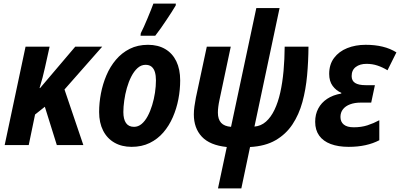

<svg xmlns="http://www.w3.org/2000/svg" viewBox="-20 -804 2217 1064"><path d="M5.9 0 121.6 -545.4H254.9L229 -428.7Q223.6 -402.8 215.8 -373.8Q208 -344.7 199.2 -315.9H202.1L397 -545.4H546.4L337.4 -308.1L441.9 0H294.9L228.5 -212.4L174.3 -169.4L139.2 0Z M709.5 9.8Q654.8 9.8 614.3 -13.4Q573.7 -36.6 551.5 -80.1Q529.3 -123.5 529.3 -183.6Q529.3 -233.9 539.3 -286.1Q549.3 -338.4 569.8 -386.7Q590.3 -435.1 622.6 -473.1Q654.8 -511.2 699 -533.4Q743.2 -555.7 800.3 -555.7Q855.5 -555.7 895.5 -532.2Q935.5 -508.8 957 -464.6Q978.5 -420.4 978.5 -358.4Q978.5 -306.6 968.5 -254.4Q958.5 -202.1 937.7 -154.5Q917 -106.9 885.3 -70.1Q853.5 -33.2 809.6 -11.7Q765.6 9.8 709.5 9.8ZM722.7 -101.1Q745.6 -101.1 764.6 -116.9Q783.7 -132.8 798.3 -160.2Q813 -187.5 823.2 -221.2Q833.5 -254.9 838.9 -290.5Q844.2 -326.2 844.2 -358.9Q844.2 -384.8 838.6 -404.1Q833 -423.3 820.3 -434.1Q807.6 -444.8 786.6 -444.8Q762.2 -444.8 742.4 -427Q722.7 -409.2 707.8 -380.1Q692.9 -351.1 683.1 -316.4Q673.3 -281.7 668.5 -246.8Q663.6 -211.9 663.6 -183.1Q663.6 -143.6 678.2 -122.3Q692.9 -101.1 722.7 -101.1ZM758.8 -606 760.3 -620.1Q768.1 -634.8 777.6 -656.2Q787.1 -677.7 797.1 -701.4Q807.1 -725.1 815.7 -746.8Q824.2 -768.6 830.1 -784.2H954.6L953.6 -773.4Q943.8 -756.8 930.2 -735.6Q916.5 -714.4 901.1 -691.4Q885.7 -668.5 870.4 -646.5Q855 -624.5 840.3 -606Z M1188 240.2 1236.8 10.7Q1143.1 1 1098.6 -46.4Q1054.2 -93.8 1054.2 -169.9Q1054.2 -190.9 1057.4 -213.9Q1060.5 -236.8 1065.4 -262.2L1126 -545.4H1258.8L1196.3 -250.5Q1191.9 -230 1189.7 -212.4Q1187.5 -194.8 1187.5 -179.7Q1187.5 -143.1 1205.3 -123.5Q1223.1 -104 1260.3 -101.1L1400.4 -759.3H1529.3L1390.1 -102.5Q1426.3 -105.5 1453.9 -129.9Q1481.4 -154.3 1501.2 -195.6Q1521 -236.8 1533.2 -291.5Q1545.4 -346.2 1551.3 -410.9Q1557.1 -475.6 1557.6 -545.4H1689.5Q1689 -465.3 1681.9 -386.7Q1674.8 -308.1 1655.8 -238.5Q1636.7 -168.9 1600.6 -114.5Q1564.5 -60.1 1507.1 -26.9Q1449.7 6.3 1365.7 10.7L1317.4 240.2Z M1912.1 9.8Q1854.5 9.8 1812.7 -5.9Q1771 -21.5 1748.8 -52.5Q1726.6 -83.5 1726.6 -128.9Q1726.6 -170.4 1743.7 -202.6Q1760.7 -234.9 1793 -256.3Q1825.2 -277.8 1871.1 -285.6L1871.6 -289.6Q1842.8 -301.8 1823.5 -327.9Q1804.2 -354 1804.2 -394.5Q1804.2 -446.8 1831.3 -482.9Q1858.4 -519 1904.3 -537.4Q1950.2 -555.7 2006.3 -555.7Q2058.1 -555.7 2100.3 -545.4Q2142.6 -535.2 2176.8 -513.7L2127.4 -414.6Q2100.1 -431.2 2071.8 -440.7Q2043.5 -450.2 2011.2 -450.2Q1974.6 -450.2 1951.7 -432.9Q1928.7 -415.5 1928.7 -382.3Q1928.7 -356.4 1948 -344.2Q1967.3 -332 2006.3 -332H2057.6L2037.1 -235.4H1979Q1945.3 -235.4 1919.9 -225.8Q1894.5 -216.3 1880.6 -198.5Q1866.7 -180.7 1866.7 -155.8Q1866.7 -128.9 1885 -113.8Q1903.3 -98.6 1940.4 -98.6Q1982.4 -98.6 2016.4 -109.6Q2050.3 -120.6 2082 -137.7V-26.9Q2047.4 -8.8 2005.1 0.5Q1962.9 9.8 1912.1 9.8Z"/></svg>

Font: Open Sans SemiCondensed
Style: Bold Italic
Weight: 700
Width: 4
Italic angle: -12°
Designer: Monotype Design Team
Foundry: Monotype Imaging Inc.
Version: Version 3.003